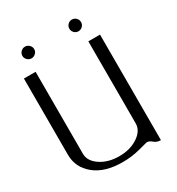

<svg xmlns="http://www.w3.org/2000/svg" viewBox="-212 -1049 1090 1182"><g transform="rotate(-30 333.0 -458.5)"><path d="M478.5 -917Q496.1 -917 508.3 -904.8Q520.5 -892.6 520.5 -875Q520.5 -858.4 508.3 -846.2Q496.1 -834 478.5 -834Q461.9 -834 449.7 -846.2Q437.5 -858.4 437.5 -875Q437.5 -892.6 449.7 -904.8Q461.9 -917 478.5 -917ZM187.5 -875Q187.5 -858.4 174.8 -846.2Q162.1 -834 145.5 -834Q128.9 -834 116.2 -846.2Q103.5 -858.4 103.5 -875Q103.5 -892.6 116.2 -904.8Q128.9 -917 145.5 -917Q162.1 -917 174.8 -904.8Q187.5 -892.6 187.5 -875ZM583 0Q553.7 0 536.1 -16.1Q518.6 -32.2 500 -32.2Q498 -32.2 438.5 -16.1Q378.9 0 312.5 0Q185.5 0 113.8 -59.1Q42 -118.2 42 -208V-750H125V-167Q125 -115.2 179.7 -78.6Q234.4 -42 312.5 -42Q390.6 -42 445.3 -78.6Q500 -115.2 500 -167V-750H583Z"/></g></svg>

Font: okolaks
Style: Regular
Weight: 500
Version: Version 000.6.0